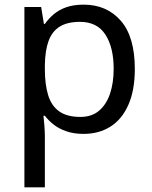

<svg xmlns="http://www.w3.org/2000/svg" viewBox="-20 -566 655 826"><path d="M340 -546Q439 -546 499.5 -477Q560 -408 560 -269Q560 -178 532.5 -115.5Q505 -53 455.5 -21.5Q406 10 339 10Q298 10 266 -1Q234 -12 211.5 -29.5Q189 -47 173 -68H167Q169 -51 171 -25Q173 1 173 20V240H85V-536H157L169 -463H173Q189 -486 211.5 -505Q234 -524 265.5 -535Q297 -546 340 -546ZM324 -472Q270 -472 237 -451.5Q204 -431 189 -390Q174 -349 173 -286V-269Q173 -203 187 -157Q201 -111 234.5 -87Q268 -63 326 -63Q375 -63 406.5 -90Q438 -117 453.5 -163.5Q469 -210 469 -270Q469 -362 433.5 -417Q398 -472 324 -472Z"/></svg>

Font: utamil85
Style: Book
Weight: 400
Designer: Jelle Bosma - Monotype Design Team
Foundry: Monotype Imaging Inc.
Version: Version 2.003